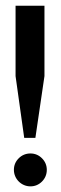

<svg xmlns="http://www.w3.org/2000/svg" viewBox="-20 -661 215 681"><path d="M137.7 -640.6H35.2V-391.1L65.9 -171.9H105.5L137.7 -391.1ZM87.9 0C104 0 117.7 -5.9 128.9 -17.1C140.1 -28.3 146 -42.5 146 -58.6C146 -74.7 140.1 -88.4 128.9 -99.6C117.7 -110.8 104 -116.7 87.9 -116.7C71.8 -116.7 57.6 -110.8 46.4 -99.6C35.2 -88.4 29.3 -74.7 29.3 -58.6C29.3 -26.4 55.7 0 87.9 0Z"/></svg>

Font: Ya Modern Pro
Style: Bold
Weight: 700
Designer: Yahyaalaswadi
Foundry: Yahyaalaswadi
Version: Version 1.000;September 23, 2024;FontCreator 15.0.0.2974 64-